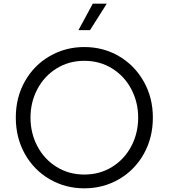

<svg xmlns="http://www.w3.org/2000/svg" viewBox="-20 -1013 918 1045"><path d="M66 -373Q66 -483 115.5 -570.5Q165 -658 250.5 -707.5Q336 -757 439 -757Q542 -757 627 -707.5Q712 -658 762 -570Q812 -482 812 -373Q812 -263 762.5 -175Q713 -87 627.5 -37.5Q542 12 439 12Q336 12 250.5 -37.5Q165 -87 115.5 -175Q66 -263 66 -373ZM439 -63Q523 -63 590 -104.5Q657 -146 694.5 -217Q732 -288 732 -373Q732 -457 694.5 -528Q657 -599 590 -640.5Q523 -682 439 -682Q355 -682 288 -640.5Q221 -599 183.5 -528Q146 -457 146 -373Q146 -288 183.5 -217Q221 -146 288 -104.5Q355 -63 439 -63ZM485 -993H561L470 -849H407Z"/></svg>

Font: Evergrow Sans 
Style: Regular
Weight: 400
Foundry: 10Web
Version: Version 1.000